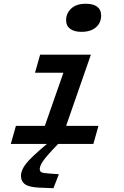

<svg xmlns="http://www.w3.org/2000/svg" viewBox="-20 -760 654 1014"><path d="M410.2 -591.8Q372.1 -591.8 350.6 -607.7Q329.1 -623.5 329.1 -653.8Q329.1 -689.5 356 -714.8Q382.8 -740.2 433.1 -740.2Q472.7 -740.2 493.4 -724.4Q514.2 -708.5 514.2 -678.2Q514.2 -639.6 486.6 -615.7Q459 -591.8 410.2 -591.8ZM64 -95.2H216.8L314.9 -376H165L191.9 -471.2H460L329.1 -95.2H500L473.1 0H287.1Q225.6 63.5 207.8 89.8Q189.9 116.2 189.9 132.8Q189.9 144.5 198.7 149.4Q207.5 154.3 232.9 155.8L291 160.2L262.2 233.9L189 231Q135.3 229 113 213.6Q90.8 198.2 90.8 168Q90.8 138.7 117.4 104.5Q144 70.3 228 0H37.1Z"/></svg>

Font: IntelOne Mono Medium
Style: Italic
Weight: 500
Italic angle: -16°
Designer: Fred Shallcrass
Foundry: Frere-Jones Type LLC
Version: Version 1.200;hotconv 1.1.0;makeotfexe 2.6.0;FJTRelease1.2